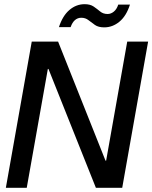

<svg xmlns="http://www.w3.org/2000/svg" viewBox="-20 -899 729 919"><path d="M8 0 132 -700H258L485 -130H488L589 -700H689L565 0H439L212 -569H209L108 0ZM262 -769Q280 -824 312.5 -851.5Q345 -879 385 -879Q412 -879 428.5 -867.5Q445 -856 459.5 -844Q474 -832 495 -832Q511 -832 525 -843.5Q539 -855 546 -877H602Q585 -823 552 -795.5Q519 -768 479 -768Q451 -768 434.5 -779.5Q418 -791 403.5 -802.5Q389 -814 369 -814Q352 -814 339 -803Q326 -792 318 -769Z"/></svg>

Font: DM Sans 36pt Medium
Style: Italic
Weight: 500
Italic angle: -10°
Designer: Colophon Foundry, Jonny Pinhorn
Foundry: Colophon Foundry
Version: Version 4.004;gftools[0.9.30]